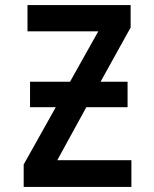

<svg xmlns="http://www.w3.org/2000/svg" viewBox="-20 -734 603 754"><path d="M73 0V-88L199 -313H98V-413H255L366 -611H88V-714H493V-626L375 -413H481V-313H319L205 -105H496V0Z"/></svg>

Font: Noto Sans Mono SemiCondensed SemiBold
Style: Regular
Weight: 600
Width: 4
Designer: Monotype Design Team
Foundry: Monotype Imaging Inc.
Version: Version 2.014; ttfautohint (v1.8.4.7-5d5b)